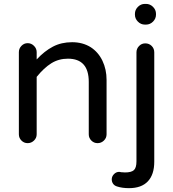

<svg xmlns="http://www.w3.org/2000/svg" viewBox="-20 -724 883 979"><path d="M668 -649.4V-653.3Q668 -673.8 683.1 -689Q698.2 -704.1 718.8 -704.1H724.6Q745.1 -704.1 760.3 -689Q775.4 -673.8 775.4 -653.3V-649.4Q775.4 -628.9 760.3 -613.8Q745.1 -598.6 724.6 -598.6H718.8Q698.2 -598.6 683.1 -613.8Q668 -628.9 668 -649.4ZM76.2 -39.1V-458Q76.2 -476.6 89.4 -490.2Q102.5 -503.9 121.1 -503.9Q139.6 -503.9 153.3 -490.2Q167 -476.6 167 -458V-420.9Q207 -463.9 250 -486.3Q293 -508.8 347.7 -508.8Q401.4 -508.8 442.4 -483.4Q481.4 -458 502.4 -414.1Q523.4 -370.1 523.4 -316.4V-39.1Q523.4 -20.5 509.8 -7.3Q496.1 5.9 477.5 5.9Q459 5.9 445.8 -7.3Q432.6 -20.5 432.6 -39.1V-306.6Q432.6 -424.8 326.2 -424.8Q279.3 -424.8 241.7 -401.4Q204.1 -377.9 167 -332V-39.1Q167 -20.5 153.3 -7.3Q139.6 5.9 121.1 5.9Q102.5 5.9 89.4 -7.3Q76.2 -20.5 76.2 -39.1ZM576.2 226.6Q563.5 222.7 556.6 212.9Q549.8 203.1 549.8 190.4Q549.8 175.8 561 164.1Q572.3 152.3 587.9 152.3L599.6 154.3H602.5Q608.4 155.3 617.2 155.3Q649.4 155.3 662.6 143.6Q675.8 131.8 675.8 98.6V-457Q675.8 -475.6 689 -489.3Q702.1 -502.9 720.7 -502.9Q740.2 -502.9 753.4 -489.7Q766.6 -476.6 766.6 -457V100.6Q766.6 166 733.9 200.7Q701.2 235.4 637.7 235.4Q602.5 235.4 576.2 226.6Z"/></svg>

Font: KTXP_ComRound
Style: Medium
Weight: 500
Version: Version 1.01;May 16, 2022;FontCreator 13.0.0.2683 64-bit